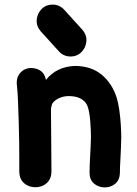

<svg xmlns="http://www.w3.org/2000/svg" viewBox="-20 -816 598 836"><path d="M502 -63Q502 -84 504.5 -127.5Q507 -171 508 -218Q508 -241 506 -273Q504 -305 499.5 -336.5Q495 -368 488 -391Q468 -453 423 -490.5Q378 -528 307 -529Q226 -526 180 -468Q171 -517 117 -520Q87 -520 68 -498.5Q49 -477 54 -441Q57 -413 58.5 -372.5Q60 -332 61.5 -286.5Q63 -241 63.5 -198Q64 -155 64 -121Q64 -87 64 -70Q64 -42 78 -25.5Q92 -9 113 -3.5Q134 2 155 -3.5Q176 -9 190 -25.5Q204 -42 204 -70Q204 -117 203 -208Q202 -298 202 -333Q202 -342 202.5 -346.5Q203 -351 207 -364Q218 -381 241.5 -390.5Q265 -400 293 -397Q320 -395 338 -382.5Q356 -370 362 -351Q370 -327 373 -287.5Q376 -248 376 -218Q375 -178 372.5 -135.5Q370 -93 370 -67Q369 -35 388 -18Q407 -1 433.5 0Q460 1 480.5 -15Q501 -31 502 -63ZM283 -570Q314 -569 333.5 -588Q353 -607 356 -634.5Q359 -662 339 -686L261 -772Q242 -794 213 -796Q182 -797 162.5 -778Q143 -759 140 -731.5Q137 -704 157 -680L235 -594Q254 -572 283 -570Z"/></svg>

Font: Balsamiq Sans
Style: Bold
Weight: 700
Designer: Michael Angeles
Foundry: Balsamiq SRL
Version: Version 1.020; ttfautohint (v1.8.4.7-5d5b);gftools[0.9.26]